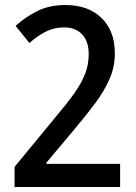

<svg xmlns="http://www.w3.org/2000/svg" viewBox="-20 -744 543 764"><path d="M38 -80 201 -278Q245 -330 274 -370.5Q303 -411 318 -448.5Q333 -486 333 -529Q333 -580 306.5 -607.5Q280 -635 235 -635Q196 -635 163 -618.5Q130 -602 97 -573L42 -641Q83 -678 130.5 -701Q178 -724 240 -724Q331 -724 384 -672.5Q437 -621 437 -532Q437 -478 416 -430Q395 -382 360.5 -335.5Q326 -289 284 -239L165 -97V-92H458V0H38Z"/></svg>

Font: Noto Sans Gurmukhi UI SemiCondensed Medium
Style: Regular
Weight: 500
Width: 4
Designer: Jelle Bosma - Monotype Design Team
Foundry: Monotype Imaging Inc.
Version: Version 2.004; ttfautohint (v1.8.4.7-5d5b)